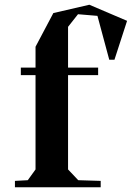

<svg xmlns="http://www.w3.org/2000/svg" viewBox="-20 -790 556 810"><path d="M129.9 -75.2V-473.1H67.9V-504.9H129.9V-592.8L205.1 -734.9L356.9 -770L516.1 -702.1L462.9 -538.1H440.9L391.1 -723.1L309.1 -730L267.1 -676.8V-504.9H394V-473.1H267.1V-75.2L310.1 -29.8L404.8 -26.9V0H43V-26.9L97.2 -29.8Z"/></svg>

Font: Ortica Angular Bold
Style: Regular
Weight: 700
Designer: Benedetta Bovani
Foundry: Collletttivo
Version: Version 2.000;Glyphs 3.1.2 (3151)